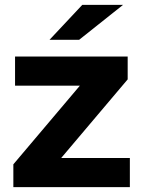

<svg xmlns="http://www.w3.org/2000/svg" viewBox="-20 -771 583 791"><path d="M515 -120V0H35V-94L309 -418H42V-538H506V-444L232 -120ZM319 -751H487L306 -607H184Z"/></svg>

Font: Montserrat-Bold
Style: Bold
Weight: 700
Version: Version 7.200